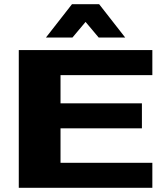

<svg xmlns="http://www.w3.org/2000/svg" viewBox="-20 -900 800 920"><path d="M70 0V-660H710V-540H270V-405H660V-285H270V-120H710V0ZM200 -720 325 -880H455L580 -720H453L390 -795L327 -720Z"/></svg>

Font: Xolonium
Style: Bold
Weight: 700
Designer: Severin Meyer
Version: Version 4.2